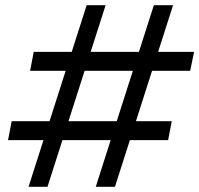

<svg xmlns="http://www.w3.org/2000/svg" viewBox="-20 -720 768 740"><path d="M349 0 573 -700H647L423 0ZM11 -180 25 -253H642L628 -180ZM90 0 314 -700H387L163 0ZM96 -447 110 -520H728L713 -447Z"/></svg>

Font: Montserrat Thin Medium
Style: Italic
Weight: 500
Italic angle: -11.3°
Version: Version 9.000